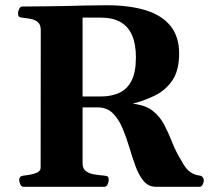

<svg xmlns="http://www.w3.org/2000/svg" viewBox="-20 -718 837 738"><path d="M70.3 0Q62 0 57.9 -9.8Q53.7 -19.5 53.7 -24.9Q53.7 -41 69.8 -43Q93.3 -44.9 114.7 -51.5Q136.2 -58.1 136.2 -74.2L136.7 -602.5Q136.7 -623.5 125.5 -632.8Q114.3 -642.1 98.1 -645.3Q82 -648.4 66.9 -649.9Q56.6 -650.9 53 -654.1Q49.3 -657.2 49.3 -668Q49.3 -673.3 53.5 -683.1Q57.6 -692.9 65.9 -692.9Q96.2 -692.9 116.2 -693.4Q136.2 -693.8 159.2 -693.8Q190.9 -693.8 228 -694.8Q265.1 -695.8 306.2 -696.8Q347.2 -697.8 390.6 -697.8Q478 -697.8 540.3 -678.5Q602.5 -659.2 635.5 -618.2Q668.5 -577.1 668.5 -512.7Q668.5 -447.3 642.6 -409.2Q616.7 -371.1 575.9 -351.1Q535.2 -331.1 489.7 -319.3Q538.1 -314.5 566.2 -292.7Q594.2 -271 611.1 -238.8Q627.9 -206.5 642.1 -170.4Q656.2 -134.3 677.2 -100.6Q693.8 -68.8 710.7 -57.1Q727.5 -45.4 745.6 -43.5Q763.2 -41.5 763.2 -22.5Q763.2 -17.1 759 -8.5Q754.9 0 746.6 0H580.1Q550.8 0 532.2 -22Q513.7 -43.9 501 -78.9Q488.3 -113.8 476.8 -152.6Q465.3 -191.4 450.4 -226.3Q435.5 -261.2 413.1 -283.2Q390.6 -305.2 355.5 -305.2H297.4V-90.3Q297.4 -69.3 310.8 -59.8Q324.2 -50.3 343.5 -47.4Q362.8 -44.4 380.4 -43Q390.6 -42 394.3 -39.1Q397.9 -36.1 397.9 -24.9Q397.9 -19.5 393.8 -9.8Q389.6 0 381.3 0ZM297.4 -347.2H367.7Q408.2 -347.2 438.5 -361.1Q468.8 -375 485.6 -407.7Q502.4 -440.4 502.4 -497.6Q502.4 -547.4 488 -581.5Q473.6 -615.7 443.4 -633.1Q413.1 -650.4 366.2 -650.4H297.4Z"/></svg>

Font: Gelasio
Style: Bold
Weight: 700
Designer: Eben Sorkin
Foundry: Eben Sorkin
Version: Version 1.008